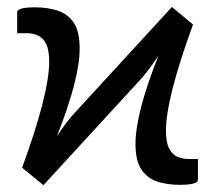

<svg xmlns="http://www.w3.org/2000/svg" viewBox="-20 -536 632 564"><path d="M107.5 8 45 -43.5Q124.5 -261 124.5 -355Q124.5 -389.5 115.2 -407.5Q106 -425.5 91 -432Q76 -438.5 57.5 -438.5H30.5V-500Q30.5 -514.5 83 -514.5Q119 -514.5 148.8 -505Q178.5 -495.5 196.2 -469.8Q214 -444 214 -394Q214 -304 147 -135.5Q177.5 -182 203 -208.5L485 -515.5L547 -464Q467.5 -246.5 467.5 -152.5Q467.5 -118 476.8 -100Q486 -82 501 -75.5Q516 -69 534.5 -69H561.5V-7.5Q561.5 6.5 509 7Q472.5 7 443 -2.2Q413.5 -11.5 395.8 -37.5Q378 -63.5 378 -112.5Q378 -203 445.5 -372.5Q415 -326.5 389.5 -299Z"/></svg>

Font: Verano Sans Medium
Style: Regular
Weight: 500
Designer: Lukasz Dziedzic with Adam Twardoch and Botio Nikoltchev
Foundry: tyPoland Lukasz Dziedzic
Version: Version 3.001;December 28, 2019;FontCreator 12.0.0.2547 64-b